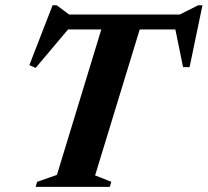

<svg xmlns="http://www.w3.org/2000/svg" viewBox="-20 -732 813 752"><path d="M695.5 -616.5H189L259.5 -632L119.5 -466L95 -477L186 -711.5H202L267 -663L218.5 -675H717.5L660 -663L756.5 -711.5H773L722.5 -469H697L663.5 -633ZM382.5 -635.5H533L352.5 -45L416 -20L410 0H119.5L125.5 -20L203 -47Z"/></svg>

Font: Newsreader 24pt
Style: Bold Italic
Weight: 700
Italic angle: -17°
Designer: Hugues Gentile
Foundry: Production Type
Version: Version 1.003